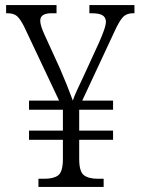

<svg xmlns="http://www.w3.org/2000/svg" viewBox="-20 -734 553 754"><path d="M131 0V-32H154Q190 -32 208 -45Q226 -58 227 -105V-185H94V-221H227V-303H94V-339H212L75 -629Q60 -659 47 -670.5Q34 -682 9 -682H4V-714H202V-682H183Q138 -682 138 -653Q138 -642 143 -627Q148 -612 156 -595L215 -466Q229 -434 243 -399Q257 -364 266 -339Q271 -355 283 -381Q295 -407 307 -432L369 -567Q381 -594 388.5 -615.5Q396 -637 396 -650Q395 -666 382.5 -674Q370 -682 338 -682H331V-714H508V-682H502Q477 -682 462.5 -666.5Q448 -651 429 -609L303 -339H424V-303H291V-221H424V-185H291V-110Q291 -60 309.5 -46Q328 -32 364 -32H387V0Z"/></svg>

Font: Noto Serif Armenian SemiCondensed Light
Style: Regular
Weight: 300
Width: 4
Designer: Monotype Design Team
Foundry: Monotype Imaging Inc.
Version: Version 2.008; ttfautohint (v1.8.4.7-5d5b)